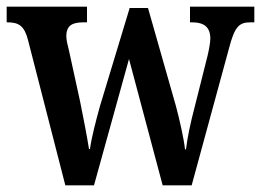

<svg xmlns="http://www.w3.org/2000/svg" viewBox="-21 -556 783 576"><path d="M175 0H261L366 -379L467 0H554L666 -411C683 -477 697 -489 730 -489H742V-536H549V-489H555C592 -489 610 -474 610 -440C610 -429 606 -407 602 -390L563 -235C549 -182 541 -141 537 -108H534C531 -138 518 -196 507 -237L423 -532H368L279 -238C267 -195 253 -141 249 -109H246C241 -141 229 -205 219 -253L186 -404C182 -419 178 -436 178 -447C178 -480 196 -489 230 -489H240V-536H-1V-489H1C35 -489 52 -479 63 -436Z"/></svg>

Font: Noto Serif Condensed Semi
Style: Regular
Weight: 600
Width: 3
Designer: Monotype Design Team
Foundry: Monotype Imaging Inc.
Version: Version 1.002